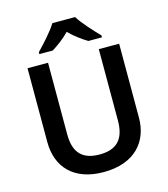

<svg xmlns="http://www.w3.org/2000/svg" viewBox="-134 -1043 1016 1158"><g transform="rotate(-15 373.5 -464.0)"><path d="M444 -938H302C275 -893 215 -828 178 -790V-778H262C297 -800 337 -829 372 -865C407 -829 449 -799 484 -778H569V-790C533 -827 471 -893 444 -938ZM659 -252V-714H532V-268C532 -158 485 -99 374 -99C268 -99 215 -150 215 -267V-714H87V-254C87 -95 185 10 370 10C565 10 659 -104 659 -252Z"/></g></svg>

Font: Noto Sans Sinhala SemiBold
Style: Regular
Weight: 600
Designer: Jelle Bosma - Monotype Design Team
Foundry: Monotype Imaging Inc.
Version: Version 2.006